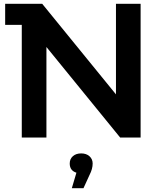

<svg xmlns="http://www.w3.org/2000/svg" viewBox="-20 -720 850 1005"><path d="M716 -700V0H609L223 -474V0H94V-590H7V-700H201L587 -226V-700ZM465 136Q465 164 449 195L417 265H356L380 184Q345 173 345 136Q345 112 361.5 97.5Q378 83 405 83Q432 83 448.5 98Q465 113 465 136Z"/></svg>

Font: mBank SemiBold
Style: Regular
Weight: 600
Designer: Julieta Ulanovsky
Foundry: Julieta Ulanovsky
Version: Version 7.200